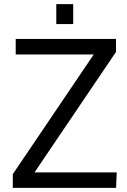

<svg xmlns="http://www.w3.org/2000/svg" viewBox="-20 -911 618 931"><path d="M335 -891.1V-794.4H252.9V-891.1ZM42 0V-66.4L434.6 -647H56.2V-722.2H542.5V-659.2L147.5 -75.2H545.9L543 0Z"/></svg>

Font: Oxygen-Regular
Style: Regular
Weight: 400
Designer: Vernon Adams
Foundry: Vernon Adams
Version: Version Release 0.2.3 webfont; ttfautohint (v0.93.3-1d66) -l